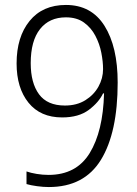

<svg xmlns="http://www.w3.org/2000/svg" viewBox="-20 -744 553 775"><path d="M455 -411Q455 -209 387.5 -99Q320 11 177 11Q155 11 129.5 7.5Q104 4 87 -1V-52Q104 -46 128 -42Q152 -38 176 -38Q288 -38 342 -126Q396 -214 400 -367H396Q379 -331 338.5 -300.5Q298 -270 231 -270Q143 -270 95 -329.5Q47 -389 47 -488Q47 -595 99.5 -659.5Q152 -724 246 -724Q349 -724 402 -639.5Q455 -555 455 -411ZM246 -674Q179 -674 141.5 -626.5Q104 -579 104 -489Q104 -409 137.5 -363.5Q171 -318 242 -318Q290 -318 324.5 -339.5Q359 -361 377.5 -394.5Q396 -428 396 -465Q396 -495 389 -531Q382 -567 365 -599.5Q348 -632 319 -653Q290 -674 246 -674Z"/></svg>

Font: Noto Sans Myanmar UI SemiCondensed Light
Style: Regular
Weight: 300
Width: 4
Designer: Monotype Design Team
Foundry: Monotype Imaging Inc.
Version: Version 2.103; ttfautohint (v1.8.4.7-5d5b)